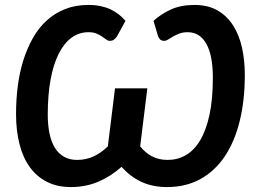

<svg xmlns="http://www.w3.org/2000/svg" viewBox="-20 -750 1042 778"><path d="M602 -665.5Q633.5 -694 673.5 -712Q713.5 -730 768 -730Q823 -730 861.8 -707.5Q900.5 -685 925 -646.2Q949.5 -607.5 960.8 -556Q972 -504.5 972 -446.5Q972 -344 951.5 -260.2Q931 -176.5 891 -116.8Q851 -57 792.2 -24.5Q733.5 8 657 8Q598 8 552.8 -13.2Q507.5 -34.5 472.5 -74Q428 -34.5 377.2 -13.2Q326.5 8 267.5 8Q212 8 170.5 -13Q129 -34 101 -72.5Q73 -111 59 -166Q45 -221 45 -288.5Q45 -345.5 52 -400.5Q59 -455.5 74.2 -504.5Q89.5 -553.5 112.8 -595Q136 -636.5 168.8 -666.5Q201.5 -696.5 243.8 -713.2Q286 -730 338.5 -730Q365.5 -730 387.8 -725.2Q410 -720.5 428.5 -711.8Q447 -703 461.8 -691.2Q476.5 -679.5 488.5 -665.5L453.5 -601.5Q445.5 -591 439.5 -587.8Q433.5 -584.5 425 -584.5Q417.5 -584.5 410.2 -590Q403 -595.5 393.5 -602Q384 -608.5 371 -614Q358 -619.5 338.5 -619.5Q300 -619.5 269.5 -597Q239 -574.5 217.5 -531.5Q196 -488.5 184.8 -426.5Q173.5 -364.5 173.5 -285.5Q173.5 -242.5 180.8 -208.2Q188 -174 202.8 -150.5Q217.5 -127 240 -114.5Q262.5 -102 292.5 -102Q328 -102 358.8 -116Q389.5 -130 417 -157L446 -392H577L548 -157Q569.5 -130 596.8 -116Q624 -102 659.5 -102Q699 -102 732.5 -121Q766 -140 790.5 -180.5Q815 -221 828.8 -284.2Q842.5 -347.5 842.5 -436Q842.5 -525 816.2 -572.2Q790 -619.5 740.5 -619.5Q721 -619.5 706.8 -614Q692.5 -608.5 681.2 -602Q670 -595.5 661.5 -590Q653 -584.5 645.5 -584.5Q637 -584.5 631.8 -587.8Q626.5 -591 621 -601.5Z"/></svg>

Font: Lato 2
Style: Bold Italic
Weight: 700
Italic angle: -7°
Designer: Lukasz Dziedzic with Adam Twardoch and Botio Nikoltchev
Foundry: tyPoland Lukasz Dziedzic
Version: Version 2.015; 2015-08-06; http://www.latofonts.com/